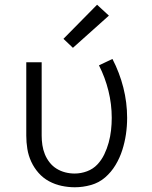

<svg xmlns="http://www.w3.org/2000/svg" viewBox="-20 -783 640 811"><path d="M296 8Q268 8 240 2Q212 -4 187 -17.5Q162 -31 143 -52.5Q124 -74 112 -100Q100 -126 95.5 -154Q91 -182 91 -210V-520H156V-210Q156 -190 159 -170Q162 -150 169.5 -131.5Q177 -113 189.5 -97Q202 -81 219 -70.5Q236 -60 255.5 -55Q275 -50 295 -50Q322 -50 347.5 -59.5Q373 -69 391 -88Q409 -107 420.5 -131Q432 -155 439 -180.5Q446 -206 449 -232.5Q452 -259 452 -285Q452 -343 438 -399.5Q424 -456 398 -507L455 -534Q485 -476 501 -413Q517 -350 517 -285Q517 -250 512 -216Q507 -182 496.5 -149Q486 -116 468 -86Q450 -56 424 -33.5Q398 -11 364 -1.5Q330 8 296 8ZM288 -581 248 -619 390 -763 440 -717Z"/></svg>

Font: Iosevka SS04 Light Extended
Style: Regular
Weight: 300
Width: 7
Monospace: yes
Designer: Belleve Invis
Foundry: Belleve Invis
Version: Version 19.0.0; ttfautohint (v1.8.4)